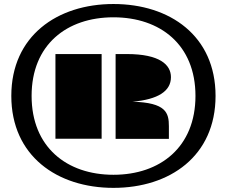

<svg xmlns="http://www.w3.org/2000/svg" viewBox="-20 -766 1125 952"><path d="M36.1 -290.5C36.1 7.3 263.7 165.5 542.5 165.5C822.8 165.5 1048.8 7.3 1048.8 -290.5C1048.8 -587.9 822.8 -746.1 542.5 -746.1C263.7 -746.1 36.1 -587.9 36.1 -290.5ZM136.7 -290.5C136.7 -544.4 311 -680.2 542.5 -680.2C774.4 -680.2 949.2 -544.4 949.2 -290.5C949.2 -36.6 774.4 100.6 542.5 100.6C311 100.6 136.7 -36.6 136.7 -290.5ZM553.2 -77.6H817.4V-140.1C817.4 -206.1 804.2 -257.3 636.7 -261.7H637.2C764.2 -272.9 827.6 -314.5 827.6 -383.3C827.6 -444.8 772.5 -498 608.9 -498H553.2ZM254.9 -78.1H483.9V-498H254.9Z"/></svg>

Font: Plaster
Style: Regular
Weight: 400
Designer: Eben Sorkin
Foundry: Eben Sorkin
Version: Version 1.007